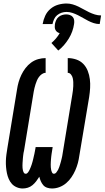

<svg xmlns="http://www.w3.org/2000/svg" viewBox="-20 -1066 596 1094"><path d="M276 8Q262 8 248.5 3.5Q235 -1 226.5 -11Q218 -21 212.5 -33.5Q207 -46 204 -59Q196 -46 186.5 -33.5Q177 -21 165 -11Q153 -1 138.5 3.5Q124 8 109 8Q92 8 75.5 1Q59 -6 48 -18Q37 -30 30 -46Q23 -62 19.5 -79Q16 -96 14.5 -113.5Q13 -131 13.5 -149Q14 -167 16.5 -185.5Q19 -204 22 -222L77 -556Q80 -577 86 -598Q92 -619 101.5 -639Q111 -659 125 -677.5Q139 -696 157.5 -709.5Q176 -723 197.5 -729Q219 -735 240 -735V-651Q229 -651 219 -644Q209 -637 202 -627.5Q195 -618 190.5 -607.5Q186 -597 182.5 -586Q179 -575 176.5 -564.5Q174 -554 172 -543L117 -208Q115 -201 114 -194Q113 -187 112 -179.5Q111 -172 110.5 -165Q110 -158 109.5 -151Q109 -144 108.5 -137Q108 -130 108 -123Q108 -116 108.5 -109Q109 -102 110.5 -95.5Q112 -89 115.5 -82.5Q119 -76 127 -76Q134 -76 139.5 -83.5Q145 -91 148.5 -98.5Q152 -106 155 -113.5Q158 -121 160.5 -128.5Q163 -136 165 -143.5Q167 -151 169 -159Q171 -167 172.5 -174.5Q174 -182 176 -189.5Q178 -197 179 -205Q180 -213 182 -221L183 -228H280L279 -221Q278 -213 276.5 -205Q275 -197 274 -189.5Q273 -182 272 -174Q271 -166 270.5 -158.5Q270 -151 269.5 -143.5Q269 -136 269 -128Q269 -120 269.5 -112.5Q270 -105 271.5 -98Q273 -91 276.5 -83.5Q280 -76 287 -76Q295 -76 301 -83.5Q307 -91 311 -98.5Q315 -106 317.5 -114Q320 -122 322.5 -129.5Q325 -137 327 -145Q329 -153 331 -161Q333 -169 334.5 -176.5Q336 -184 337 -192L392 -527Q394 -539 395.5 -551Q397 -563 397.5 -575Q398 -587 397.5 -598.5Q397 -610 394.5 -621Q392 -632 384.5 -641.5Q377 -651 366 -651V-735Q391 -735 414.5 -727Q438 -719 454.5 -702Q471 -685 480 -662Q489 -639 492 -614.5Q495 -590 493.5 -564.5Q492 -539 488 -513L432 -179Q429 -157 423.5 -136.5Q418 -116 409 -95.5Q400 -75 387 -56Q374 -37 357 -22.5Q340 -8 319 0Q298 8 276 8ZM279 -929H223Q227 -953 237.5 -976Q248 -999 267.5 -1015.5Q287 -1032 311 -1039Q335 -1046 359 -1046Q377 -1046 394 -1041Q411 -1036 426.5 -1028.5Q442 -1021 457 -1012.5Q472 -1004 487.5 -996.5Q503 -989 520.5 -983.5Q538 -978 556 -978L548 -929Q530 -929 513.5 -934.5Q497 -940 482.5 -947.5Q468 -955 453.5 -963.5Q439 -972 424 -979.5Q409 -987 392.5 -992.5Q376 -998 359 -998Q345 -998 331 -993.5Q317 -989 305.5 -979.5Q294 -970 288 -956.5Q282 -943 279 -929ZM312 -778 273 -821Q287 -833 299 -847Q311 -861 320 -877Q312 -879 305.5 -884Q299 -889 295.5 -896.5Q292 -904 292 -912.5Q292 -921 293 -929Q295 -940 300 -951Q305 -962 314 -969.5Q323 -977 334.5 -980.5Q346 -984 357 -984Q368 -984 378 -980.5Q388 -977 394.5 -969.5Q401 -962 402.5 -951Q404 -940 402 -929Q399 -908 391.5 -887Q384 -866 372 -846.5Q360 -827 345 -809.5Q330 -792 312 -778Z"/></svg>

Font: Iosevka Slab Semibold
Style: Italic
Weight: 600
Italic angle: -9°
Monospace: yes
Designer: Belleve Invis
Foundry: Belleve Invis
Version: Version 11.1.1; ttfautohint (v1.8.3)